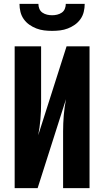

<svg xmlns="http://www.w3.org/2000/svg" viewBox="-20 -975 540 995"><path d="M56 0V-735H193V-441Q193 -399 189.5 -357Q186 -315 178 -274L325 -735H444V0H307V-294Q307 -336 310.5 -378Q314 -420 322 -461L175 0ZM250 -815Q229 -815 208.5 -817.5Q188 -820 168.5 -827.5Q149 -835 132 -847Q115 -859 103 -876Q91 -893 86 -913.5Q81 -934 81 -955H179Q179 -942 184 -929.5Q189 -917 200 -909.5Q211 -902 224 -899Q237 -896 250 -896Q263 -896 276 -899Q289 -902 300 -909.5Q311 -917 316 -929.5Q321 -942 321 -955H419Q419 -934 414 -913.5Q409 -893 397 -876Q385 -859 368 -847Q351 -835 331.5 -827.5Q312 -820 291.5 -817.5Q271 -815 250 -815Z"/></svg>

Font: Iosevka SS04 Heavy
Style: Regular
Weight: 900
Monospace: yes
Designer: Belleve Invis
Foundry: Belleve Invis
Version: Version 19.0.0; ttfautohint (v1.8.4)